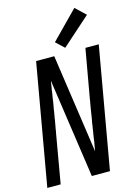

<svg xmlns="http://www.w3.org/2000/svg" viewBox="-146 -1052 794 1125"><g transform="rotate(-15 250.5 -489.0)"><path d="M-4 0 125 -735H159H235L322 -135Q326 -156 329 -176L331 -186L334 -206L335 -216L336 -221L339 -240L341 -250L342 -260L347 -289L348 -299L350 -309L356 -343L358 -358L360 -368L361 -377L363 -387L367 -412L369 -421L372 -441L424 -735H505L376 0H342H266L179 -600L177 -593L175 -578L172 -559L170 -549L169 -539L165 -514L161 -490L160 -480L154 -446L152 -436L151 -426L145 -392L143 -382V-377L141 -367Q138 -348 134 -328L132 -318V-314L130 -304L128 -294L77 0ZM310 -766 260 -813 422 -978 483 -920Z"/></g></svg>

Font: Iosevka SS08
Style: Italic
Weight: 400
Italic angle: -10°
Monospace: yes
Designer: Belleve Invis
Foundry: Belleve Invis
Version: 2.1.0; ttfautohint (v1.8.2)